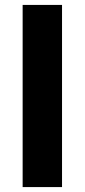

<svg xmlns="http://www.w3.org/2000/svg" viewBox="-20 -760 344 780"><path d="M72 0V-740H232V0Z"/></svg>

Font: Lexend Deca
Style: Bold
Weight: 700
Designer: Bonnie Shaver-Troup, Thomas Jockin
Foundry: Lexend
Version: Version 1.008; ttfautohint (v1.8.4.7-5d5b)